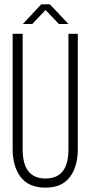

<svg xmlns="http://www.w3.org/2000/svg" viewBox="-20 -855 416 881"><path d="M189 -809 128 -745H85L169 -835H209L294 -745H250ZM337 -700V-171Q337 -91 300.5 -42.5Q264 6 188 6Q112 6 75 -42.5Q38 -91 38 -171V-700H84V-169Q84 -36 189 -36Q294 -36 294 -169V-700Z"/></svg>

Font: Bebas Neue Book
Style: Regular
Weight: 400
Designer: Ryoichi Tsunekawa
Foundry: Ryoichi Tsunekawa
Version: Version 001.003